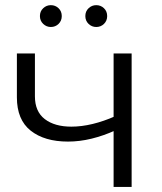

<svg xmlns="http://www.w3.org/2000/svg" viewBox="-20 -736 639 756"><path d="M247.8 -178.5Q155.3 -178.5 100.9 -221.5Q46.5 -264.4 46.5 -352.8V-525.5H117.5V-356.7Q117.5 -297 156.3 -267.1Q195.2 -237.3 260.9 -237.3Q300.9 -237.3 344.8 -247.9Q388.7 -258.5 433.5 -278.5L433.1 -222.2Q387.5 -201.5 340.5 -190Q293.5 -178.5 247.8 -178.5ZM427.3 0V-525.5H498.3V0ZM359 -629.7Q341.6 -629.7 328.8 -641.9Q316 -654.2 316 -672.7Q316 -691.6 328.8 -703.6Q341.6 -715.7 359 -715.7Q376.8 -715.7 389.4 -703.6Q402 -691.6 402 -672.7Q402 -654.2 389.4 -641.9Q376.8 -629.7 359 -629.7ZM180.2 -629.7Q162.9 -629.7 150.1 -641.9Q137.2 -654.2 137.2 -672.7Q137.2 -691.6 150.1 -703.6Q162.9 -715.7 180.2 -715.7Q198 -715.7 210.6 -703.6Q223.2 -691.6 223.2 -672.7Q223.2 -654.2 210.6 -641.9Q198 -629.7 180.2 -629.7Z"/></svg>

Font: Montserrat Alternates Thin
Style: Regular
Weight: 100
Designer: Julieta Ulanovsky
Foundry: Julieta Ulanovsky
Version: Version 9.000